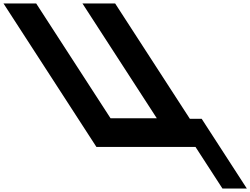

<svg xmlns="http://www.w3.org/2000/svg" viewBox="-487 -845 1439 1104"><path d="M414.6 -165H148.6L-278.9 -825H-466.9L67.5 0H637.2L792.2 239.2H932.4L672.6 -162H604.6L175.1 -825H-12.9Z"/></svg>

Font: Hussar
Style: BdOpOblSeven
Weight: 700
Foundry: Cannot Into Space Fonts
Version: Version 2.00